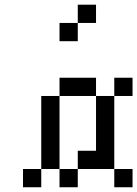

<svg xmlns="http://www.w3.org/2000/svg" viewBox="-20 -789 578 809"><path d="M76.9 -76.9H153.8V0H76.9ZM153.8 -153.8H230.8V-76.9H153.8ZM153.8 -230.8H230.8V-153.8H153.8ZM153.8 -307.7H230.8V-230.8H153.8ZM153.8 -384.6H230.8V-307.7H153.8ZM230.8 -461.5H307.7V-384.6H230.8ZM307.7 -461.5H384.6V-384.6H307.7ZM461.5 -461.5H538.5V-384.6H461.5ZM384.6 -384.6H461.5V-307.7H384.6ZM384.6 -307.7H461.5V-230.8H384.6ZM384.6 -230.8H461.5V-153.8H384.6ZM384.6 -153.8H461.5V-76.9H384.6ZM230.8 -76.9H307.7V0H230.8ZM307.7 -153.8H384.6V-76.9H307.7ZM461.5 -76.9H538.5V0H461.5ZM307.7 -769.2H384.6V-692.3H307.7ZM230.8 -692.3H307.7V-615.4H230.8Z"/></svg>

Font: Jacquarda Bastarda 9
Style: Regular
Weight: 400
Designer: Sarah Cadigan-Fried
Version: Version 1.000; ttfautohint (v1.8.4.7-5d5b)